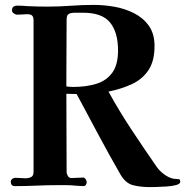

<svg xmlns="http://www.w3.org/2000/svg" viewBox="-20 -756 756 784"><path d="M462 -550Q462 -624 429.5 -664Q397 -704 320 -704H302Q294 -704 285 -704Q276 -704 268 -702Q258 -699 255 -693Q252 -687 252 -676Q252 -618 251.5 -560.5Q251 -503 251 -444V-403Q258 -402 265 -401.5Q272 -401 279 -401Q331 -401 372.5 -413.5Q414 -426 438 -458.5Q462 -491 462 -550ZM716 -14Q716 -5 699.5 -0.5Q683 4 660.5 5.5Q638 7 618 7.5Q598 8 591 8Q553 8 522.5 0Q492 -8 471 -45Q425 -125 381 -207.5Q337 -290 293 -372L251 -373Q251 -294 251.5 -214.5Q252 -135 252 -55Q252 -46 257 -37.5Q262 -29 272 -29Q284 -29 296 -30Q308 -31 320 -31Q325 -31 329.5 -24.5Q334 -18 334 -13Q334 -6 330.5 -1Q327 4 320 4Q311 4 303 3Q295 2 287 2Q269 0 251 0Q233 0 215 0Q172 0 128.5 2Q85 4 41 4Q24 4 24 -14Q24 -21 30 -25.5Q36 -30 43 -30Q53 -30 63 -29Q73 -28 83 -28Q97 -28 107 -33Q117 -38 117 -54V-672Q117 -687 111 -692.5Q105 -698 91 -698Q81 -698 71 -697Q61 -696 51 -696Q44 -696 36.5 -701Q29 -706 29 -714Q29 -733 51 -733Q61 -733 71 -732.5Q81 -732 91 -731Q111 -730 132 -729.5Q153 -729 173 -729Q221 -729 268.5 -732.5Q316 -736 363 -736Q404 -736 447 -728.5Q490 -721 527.5 -702Q565 -683 588 -650.5Q611 -618 611 -568Q611 -507 586.5 -470Q562 -433 519.5 -413Q477 -393 423 -382Q467 -302 518 -225Q569 -148 621 -73Q635 -54 657 -39.5Q679 -25 702 -25Q709 -25 712.5 -23.5Q716 -22 716 -14Z"/></svg>

Font: Kaisei Decol
Style: Bold
Weight: 700
Designer: Font-Kai, 金井和夫
Foundry: KAZUO KANAI
Version: Version 5.003